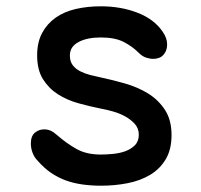

<svg xmlns="http://www.w3.org/2000/svg" viewBox="-20 -580 640 610"><path d="M301 10Q270 10 241.5 6Q213 2 188.5 -7Q164 -16 142 -31Q120 -46 100 -69Q89 -80 83.5 -94.5Q78 -109 78 -124Q78 -148 91 -158.5Q104 -169 120 -169Q131 -169 140.5 -165Q150 -161 161 -151Q192 -124 223.5 -106.5Q255 -89 300 -89Q317 -89 338.5 -91Q360 -93 378 -99.5Q396 -106 408.5 -118.5Q421 -131 421 -152Q421 -172 408.5 -186Q396 -200 378 -210Q360 -220 338.5 -226Q317 -232 300 -235Q265 -242 229 -252Q193 -262 164 -280.5Q135 -299 116.5 -328.5Q98 -358 98 -404Q98 -446 114 -475.5Q130 -505 157 -524Q184 -543 221 -551.5Q258 -560 300 -560Q364 -560 417 -539.5Q470 -519 497 -479Q504 -469 507.5 -459Q511 -449 511 -439Q511 -419 499.5 -406Q488 -393 467 -393Q456 -393 444 -397Q432 -401 421 -412Q400 -433 372.5 -447Q345 -461 300 -461Q279 -461 261.5 -457.5Q244 -454 230.5 -447Q217 -440 209.5 -429.5Q202 -419 202 -403Q202 -385 211 -373Q220 -361 235 -353.5Q250 -346 267.5 -341.5Q285 -337 300 -334Q338 -326 378 -314.5Q418 -303 450.5 -283Q483 -263 504 -231Q525 -199 525 -151Q525 -105 506.5 -74Q488 -43 457 -24.5Q426 -6 385.5 2Q345 10 301 10Z"/></svg>

Font: Maple Mono Medium
Style: Regular
Weight: 500
Monospace: yes
Designer: subframe7536
Version: Version 7.000